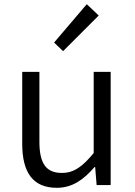

<svg xmlns="http://www.w3.org/2000/svg" viewBox="-20 -883 642 916"><path d="M251 13C326 13 380 -27 431 -86H434L441 0H508V-540H427V-153C373 -87 332 -58 275 -58C200 -58 168 -103 168 -207V-540H86V-197C86 -59 138 13 251 13ZM281 -639 451 -809 394 -863 238 -680Z"/></svg>

Font: Noto Sans CJK SC DemiLight
Style: Regular
Weight: 350
Designer: Ryoko NISHIZUKA 西塚涼子 (kana, bopomofo & ideographs); Paul D. Hunt (Latin, Greek & Cyrillic); Sandoll Communications 산돌커뮤니
Foundry: Adobe
Version: Version 2.004;hotconv 1.0.118;makeotfexe 2.5.65603